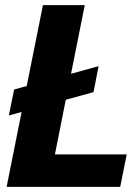

<svg xmlns="http://www.w3.org/2000/svg" viewBox="-20 -731 516 751"><path d="M257.8 -442.4 365.7 -472.2 345.7 -370.6 237.3 -340.8 194.8 -127H475.6L450.2 0H5.9L64.5 -293L14.6 -279.3L35.2 -380.9L84.5 -394.5L147.9 -710.9H311.5Z"/></svg>

Font: Roboto-BlackItalic
Style: Italic
Weight: 900
Italic angle: -12°
Designer: Google
Version: Version 1.100141; 2013